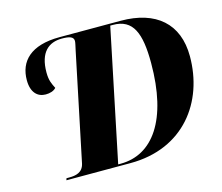

<svg xmlns="http://www.w3.org/2000/svg" viewBox="-101 -846 1130 979"><g transform="rotate(-15 464.0 -357.0)"><path d="M134 0H472C755 0 906 -208 906 -448C906 -621 797 -714 612 -714H289C136 -714 71 -644 71 -545C71 -480 103 -450 146 -450C168 -450 189 -456 201 -470C188 -496 178 -515 178 -557C178 -664 229 -704 298 -704C337 -704 360 -698 360 -675C360 -666 355 -647 351 -628L233 -62C223 -17 187 -10 151 -10H137ZM423 -10H410L554 -704H568C674 -704 706 -624 706 -466C706 -166 593 -10 423 -10Z"/></g></svg>

Font: Noto Serif Display SemiCondensed Black
Style: Italic
Weight: 900
Width: 4
Italic angle: -12°
Designer: Monotype Design Team
Foundry: Monotype Imaging Inc.
Version: Version 2.009